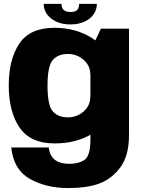

<svg xmlns="http://www.w3.org/2000/svg" viewBox="-20 -742 746 998"><path d="M333.5 235.5Q433 235.5 496.8 211.8Q560.5 188 605.5 127.8Q650.5 67.5 650.5 -39V-593H504.5L450 -478V-18Q450 68.5 419.2 89Q388.5 109.5 340 109.5Q311 109.5 287.5 101Q264 92.5 250.2 72.8Q236.5 53 233.5 24.5H38.5Q50.5 140.5 135.5 188Q220.5 235.5 333.5 235.5ZM264.5 3.5Q375 3.5 457 -45.5Q539 -94.5 539 -158L449.5 -241Q449.5 -193 414.5 -162.5Q379.5 -132 333 -132Q281.5 -132 254.2 -163.5Q227 -195 227 -297Q227 -398 254.2 -429.8Q281.5 -461.5 333 -461.5Q379.5 -461.5 414.5 -431.2Q449.5 -401 449.5 -353.5L538 -431Q538 -494 455.5 -545.8Q373 -597.5 262.5 -597.5Q135.5 -597.5 80.5 -515.5Q25.5 -433.5 25.5 -298Q25.5 -162 81.5 -79.2Q137.5 3.5 264.5 3.5ZM345.5 -615Q389 -615 420 -629.8Q451 -644.5 467.2 -668.5Q483.5 -692.5 483.5 -722H391.5Q391.5 -708.5 387 -698.8Q382.5 -689 372.5 -684.2Q362.5 -679.5 345.5 -679.5Q330.5 -679.5 320.2 -684.5Q310 -689.5 304.8 -698.8Q299.5 -708 299.5 -722H207Q207 -692.5 224 -668.5Q241 -644.5 272 -629.8Q303 -615 345.5 -615Z"/></svg>

Font: Anybody Thin ExtraBold
Style: Regular
Weight: 800
Version: Version 1.113;gftools[0.9.25]